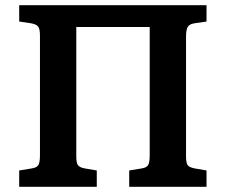

<svg xmlns="http://www.w3.org/2000/svg" viewBox="-20 -720 870 740"><path d="M54 0V-63L103 -71Q122 -74 128 -84Q134 -94 134 -122V-582Q134 -608 127.5 -617Q121 -626 101 -630L54 -637V-700H776V-637L728 -630Q710 -627 703.5 -616Q697 -605 697 -579V-118Q697 -93 703 -84Q709 -75 730 -71L776 -63V0H478V-63L527 -71Q545 -74 551 -84Q557 -94 557 -122V-616H274V-118Q274 -93 280 -84Q286 -75 306 -71L353 -63V0Z"/></svg>

Font: Literata 12pt SemiBold
Style: Regular
Weight: 600
Designer: Latin by Veronika Burian and Jose Scaglione. Greek by Irene Vlachou. Cyrillic by Vera Evstafieva.
Foundry: TypeTogether
Version: Version 3.002